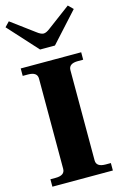

<svg xmlns="http://www.w3.org/2000/svg" viewBox="-149 -1038 692 1098"><g transform="rotate(-15 197.0 -489.0)"><path d="M-5 -950 22 -978 157 -878Q181 -859 197 -859Q213 -859 237 -878L371 -978L399 -950L241 -776H153ZM18 -44H49Q104 -44 104 -83V-617Q104 -656 49 -656H18V-700H376V-656H345Q290 -656 290 -617V-83Q290 -44 345 -44H376V0H18Z"/></g></svg>

Font: Taviraj Bold
Style: Regular
Weight: 700
Designer: Katatrad Team
Foundry: CadsonDemak
Version: Version 1.030